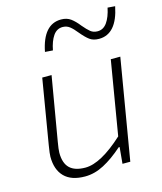

<svg xmlns="http://www.w3.org/2000/svg" viewBox="-118 -874 820 974"><g transform="rotate(-15 292.0 -387.5)"><path d="M63 -129Q63 -145 70 -187L127 -528H176L119 -194Q112 -154 112 -137Q112 -82 139 -56Q166 -30 221 -30Q302 -30 422 -140L487 -528H537L448 0H407L415 -86H410Q357 -39 307.5 -13Q258 13 208 13Q136 13 99.5 -24Q63 -61 63 -129ZM365 -700Q346 -724 330 -736.5Q314 -749 293 -749Q262 -749 243 -721.5Q224 -694 215 -647L174 -650Q201 -788 295 -788Q325 -788 345.5 -773Q366 -758 387 -731Q408 -706 423 -694Q438 -682 460 -682Q490 -682 509.5 -709.5Q529 -737 539 -785L578 -782Q550 -643 457 -643Q427 -643 408 -657Q389 -671 365 -700Z"/></g></svg>

Font: Nebula Sans Light
Style: Regular
Weight: 300
Italic angle: -9°
Designer: Paul D. Hunt for Adobe (as Source Sans)
Foundry: Nebula Entertainment & Broadcasting LLC
Version: Version 1.010